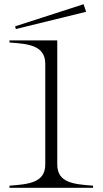

<svg xmlns="http://www.w3.org/2000/svg" viewBox="-20 -892 487 912"><path d="M25 -10V0H422V-10C331 -17 252 -23 252 -111V-700H25V-690C115 -684 195 -676 195 -589V-111C195 -24 117 -17 25 -10ZM389 -836 377 -872 52 -767 55 -754Z"/></svg>

Font: Sprat Extended Light
Style: Regular
Weight: 300
Width: 9
Designer: Ethan Nakache
Foundry: Collletttivo
Version: Version 2.000;Glyphs 3.2 (3217)